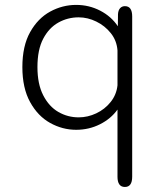

<svg xmlns="http://www.w3.org/2000/svg" viewBox="-20 -506 659 764"><path d="M477 238Q447.5 238 447.5 197V-70Q421.5 -33.5 377.8 -11.5Q334 10.5 283 10.5Q228.5 10.5 179.5 -16.8Q130.5 -44 99.8 -99.8Q69 -155.5 69 -239Q69 -323 99.8 -378Q130.5 -433 179.5 -459.8Q228.5 -486.5 283 -486.5Q334.5 -486.5 378.8 -463.5Q423 -440.5 449 -401.5L449.5 -449.5Q450.5 -465.5 458 -473.5Q465.5 -481.5 477 -481.5Q506 -481.5 506 -440.5V197Q506 238 477 238ZM293 -39Q329 -39 363 -55Q397 -71 420.2 -100Q443.5 -129 447.5 -166.5V-305.5Q444.5 -344.5 421 -374Q397.5 -403.5 363.2 -420.2Q329 -437 293 -437Q249.5 -437 212.2 -416.2Q175 -395.5 152 -352Q129 -308.5 129 -239Q129 -171.5 152 -126.8Q175 -82 212.2 -60.5Q249.5 -39 293 -39Z"/></svg>

Font: Sono ExtraLight Monospace Light
Style: Regular
Weight: 300
Version: Version 2.112